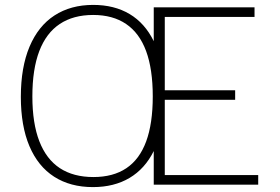

<svg xmlns="http://www.w3.org/2000/svg" viewBox="-20 -753 1143 783"><path d="M1033 0H607V-137Q571 -64.5 508 -27.2Q445 10 359 10Q267 10 201 -32.2Q135 -74.5 100 -157Q65 -239.5 65 -358Q65 -478.5 100.5 -562.8Q136 -647 202.2 -690Q268.5 -733 360 -733Q446 -733 508.5 -695.8Q571 -658.5 607 -585V-723H1018V-684H652V-385H939V-346H652V-39H1033ZM603 -360Q603 -471 575.8 -544.8Q548.5 -618.5 494.2 -655.2Q440 -692 360 -692Q279 -692 223.8 -655.2Q168.5 -618.5 140.2 -544.5Q112 -470.5 112 -360Q112 -250 140.5 -176.8Q169 -103.5 224.2 -67.2Q279.5 -31 361 -31Q441.5 -31 495.2 -67Q549 -103 576 -176Q603 -249 603 -360Z"/></svg>

Font: Public Sans VF
Style: Regular
Weight: 400
Designer: Pablo Impallari, Rodrigo Fuenzalida (Modified by Dan O. Williams and USWDS)
Version: Version 1.003